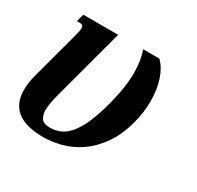

<svg xmlns="http://www.w3.org/2000/svg" viewBox="-120 -658 827 806"><g transform="rotate(30 293.5 -254.5)"><path d="M84 -433.6Q86.4 -443.8 87.9 -451.4Q89.4 -459 89.4 -464.4Q89.4 -474.6 84.7 -478.3Q80.1 -481.9 71.3 -481.9H57.6L67.4 -518.6H236.3L143.6 -173.3Q137.7 -151.4 133.8 -130.9Q129.9 -110.4 129.9 -93.3Q129.9 -68.4 141.1 -53Q152.3 -37.6 182.1 -37.6Q210.9 -37.6 235.1 -49.3Q259.3 -61 279.3 -86.4Q299.3 -111.8 316.4 -151.6Q333.5 -191.4 348.6 -247.6Q352.5 -261.7 356.9 -280.5Q361.3 -299.3 365.2 -320.8Q369.1 -342.3 371.6 -366.2Q374 -390.1 374 -414.6Q374 -441.4 370.1 -467.5Q366.2 -493.7 357.4 -518.6H436Q462.9 -493.2 478.3 -447.8Q493.7 -402.3 493.7 -344.7Q493.7 -318.4 490.2 -291Q486.8 -263.7 479 -235.4Q460 -164.1 426 -116.7Q392.1 -69.3 350.6 -41Q309.1 -12.7 264.2 -1Q219.2 10.7 177.7 10.7Q9.3 10.7 9.3 -121.6Q9.3 -155.8 20 -195.8Z"/></g></svg>

Font: Arian AMU Serif
Style: Bold Italic
Weight: 700
Italic angle: -15°
Designer: Ruben Hakobyan (Tarumian)
Foundry: Ruben Hakobyan (Tarumian)
Version: Version 1.002